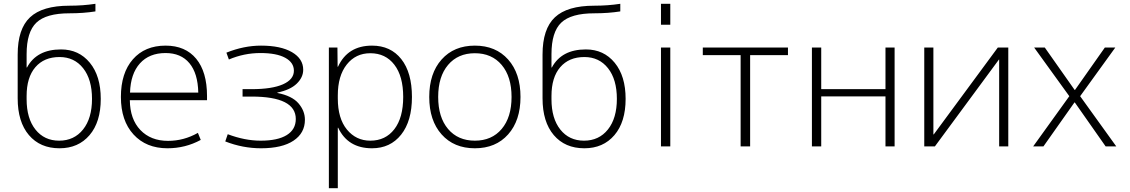

<svg xmlns="http://www.w3.org/2000/svg" viewBox="-20 -770 5945 1010"><path d="M73 -483Q73 -618 138 -679Q203 -740 345 -740Q416 -740 482 -750V-710Q419 -700 345 -700Q223 -700 171.5 -651Q120 -602 120 -485V-415H122Q173 -510 301 -510Q395 -510 452.5 -440Q510 -370 510 -250Q510 -128 451 -59Q392 10 293 10Q191 10 132 -59.5Q73 -129 73 -253ZM293 -470Q212 -470 166 -416.5Q120 -363 120 -265V-248Q120 -147 166.5 -88.5Q213 -30 291 -30Q370 -30 417 -89Q464 -148 464 -250Q464 -352 417.5 -411Q371 -470 293 -470Z M664 -283H1023Q1021 -384 976.5 -437.5Q932 -491 851 -491Q765 -491 716 -436.5Q667 -382 664 -283ZM663 -243Q664 -143 718.5 -86Q773 -29 864 -29Q947 -29 1021 -71L1036 -34Q955 10 861 10Q749 10 682.5 -62.5Q616 -135 616 -260Q616 -386 679 -458Q742 -530 851 -530Q955 -530 1012 -461Q1069 -392 1069 -265V-243Z M1350 -491Q1264 -491 1184 -457L1171 -493Q1263 -530 1353 -530Q1457 -530 1516 -495.5Q1575 -461 1575 -403Q1575 -363 1541 -330Q1507 -297 1439 -283V-281Q1516 -266 1550 -226.5Q1584 -187 1584 -140Q1584 -70 1524 -30Q1464 10 1353 10Q1257 10 1165 -26L1178 -64Q1268 -30 1351 -30Q1441 -30 1488.5 -59.5Q1536 -89 1536 -144Q1536 -262 1303 -262H1256V-301H1303Q1411 -301 1468.5 -326.5Q1526 -352 1526 -398Q1526 -441 1480.5 -466Q1435 -491 1350 -491Z M1937 10Q1810 10 1759 -98H1757V220H1710V-520H1755L1756 -419H1758Q1809 -530 1937 -530Q2035 -530 2091 -459Q2147 -388 2147 -260Q2147 -133 2090 -61.5Q2033 10 1937 10ZM1928 -490Q1851 -490 1804 -430.5Q1757 -371 1757 -268V-252Q1757 -147 1805 -88.5Q1853 -30 1928 -30Q2008 -30 2054.5 -90.5Q2101 -151 2101 -260Q2101 -369 2054.5 -429.5Q2008 -490 1928 -490Z M2619 -428.5Q2567 -490 2478 -490Q2389 -490 2337 -428.5Q2285 -367 2285 -260Q2285 -153 2337 -91.5Q2389 -30 2478 -30Q2567 -30 2619 -91.5Q2671 -153 2671 -260Q2671 -367 2619 -428.5ZM2653 -63Q2588 10 2478 10Q2368 10 2303 -63Q2238 -136 2238 -260Q2238 -384 2303 -457Q2368 -530 2478 -530Q2588 -530 2653 -457Q2718 -384 2718 -260Q2718 -136 2653 -63Z M2834 -483Q2834 -618 2899 -679Q2964 -740 3106 -740Q3177 -740 3243 -750V-710Q3180 -700 3106 -700Q2984 -700 2932.5 -651Q2881 -602 2881 -485V-415H2883Q2934 -510 3062 -510Q3156 -510 3213.5 -440Q3271 -370 3271 -250Q3271 -128 3212 -59Q3153 10 3054 10Q2952 10 2893 -59.5Q2834 -129 2834 -253ZM3054 -470Q2973 -470 2927 -416.5Q2881 -363 2881 -265V-248Q2881 -147 2927.5 -88.5Q2974 -30 3052 -30Q3131 -30 3178 -89Q3225 -148 3225 -250Q3225 -352 3178.5 -411Q3132 -470 3054 -470Z M3457 0V-520H3506V0ZM3457 -640V-750H3506V-640Z M4125 -480H3926V0H3876V-480H3677V-520H4125Z M4300 -263V0H4251V-520H4300V-301H4638V-520H4686V0H4638V-263Z M4890 -63H4892L5229 -520H5284V0H5236V-457H5235L4898 0H4842V-520H4890Z M5633 -297H5635L5792 -520H5847L5662 -264L5852 0H5796L5634 -231H5632L5469 0H5415L5605 -264L5420 -520H5476Z"/></svg>

Font: Mplus 1p Light
Style: Regular
Weight: 300
Version: Version 1.061